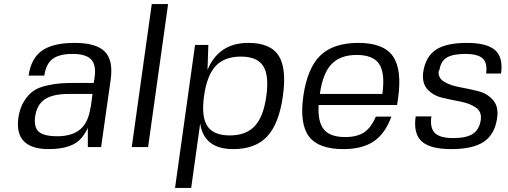

<svg xmlns="http://www.w3.org/2000/svg" viewBox="-20 -720 2486 940"><path d="M219 10Q49 10 70 -144Q77 -191 97.5 -224Q118 -257 143 -274.5Q168 -292 208 -301Q248 -310 278 -312Q308 -314 354 -314H439L443 -340Q452 -401 426.5 -428.5Q401 -456 336 -456Q270 -456 237.5 -431.5Q205 -407 197 -350H120Q132 -434 185.5 -472Q239 -510 346 -510Q451 -510 493 -467.5Q535 -425 522 -331L475 0H410V-94Q382 -33 335.5 -11.5Q289 10 219 10ZM423 -194H424L433 -260H315Q238 -260 199 -233.5Q160 -207 152 -149Q145 -97 170 -75Q195 -53 261 -53Q333 -53 373 -87Q413 -121 423 -194Z M625 0 723 -700H803L705 0Z M916 200H837L935 -500H1000L996 -378Q1051 -510 1196 -510Q1304 -510 1344 -448Q1384 -386 1365 -250Q1346 -114 1288 -52Q1230 10 1122 10Q979 10 960 -115ZM1227.5 -103Q1270 -149 1284 -250Q1298 -351 1268.5 -397Q1239 -443 1159 -443Q1079 -443 1036 -397Q993 -351 979 -250Q965 -149 995 -103Q1025 -57 1105 -57Q1185 -57 1227.5 -103Z M1540 -206Q1535 -124 1565.5 -86.5Q1596 -49 1670 -49Q1728 -49 1762.5 -72Q1797 -95 1820 -149H1896Q1866 -66 1810 -28Q1754 10 1661 10Q1539 10 1492.5 -52Q1446 -114 1465 -250Q1485 -387 1548.5 -448.5Q1612 -510 1735 -510Q1857 -510 1903 -445.5Q1949 -381 1929 -239L1924 -206ZM1852 -260Q1866 -362 1836.5 -406.5Q1807 -451 1726 -451Q1646 -451 1603 -406Q1560 -361 1546 -260Z M2131 -375H2128Q2123 -339 2153.5 -320.5Q2184 -302 2229.5 -293.5Q2275 -285 2320 -274Q2365 -263 2393.5 -230.5Q2422 -198 2414 -143Q2403 -63 2349.5 -26.5Q2296 10 2189 10Q2086 10 2044.5 -28Q2003 -66 2015 -150H2092Q2084 -94 2109 -69Q2134 -44 2199 -44Q2264 -44 2295.5 -65Q2327 -86 2334 -134Q2339 -173 2309.5 -193.5Q2280 -214 2235 -222.5Q2190 -231 2145.5 -241.5Q2101 -252 2073 -282.5Q2045 -313 2052 -367Q2063 -442 2113.5 -476Q2164 -510 2265 -510Q2364 -510 2404 -474.5Q2444 -439 2433 -360H2360Q2367 -411 2343.5 -433.5Q2320 -456 2258 -456Q2196 -456 2166.5 -437.5Q2137 -419 2131 -375Z"/></svg>

Font: Fivo Sans Modern
Style: Italic
Weight: 400
Designer: Alexander Slobzheninov
Foundry: Alexander Slobzheninov
Version: 1.0